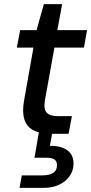

<svg xmlns="http://www.w3.org/2000/svg" viewBox="-20 -644 439 924"><path d="M228 0Q174 0 141 -17Q108 -34 97 -70.5Q86 -107 96 -161L141 -415H61L77 -499H156L191 -624H279L256 -499H399L384 -415H242L196 -161Q189 -118 205 -101.5Q221 -85 260 -85H326L310 0ZM74 260 85 200H184Q218 200 236 188Q254 176 254 153Q255 132 242 123.5Q229 115 200 115H146L167 -7H232L220 58Q254 57 280 66.5Q306 76 320 95Q334 114 334 145Q333 179 314 205Q295 231 263.5 245.5Q232 260 193 260Z"/></svg>

Font: DM Sans 20pt Medium
Style: Italic
Weight: 500
Italic angle: -10°
Version: Version 4.004;gftools[0.9.30]